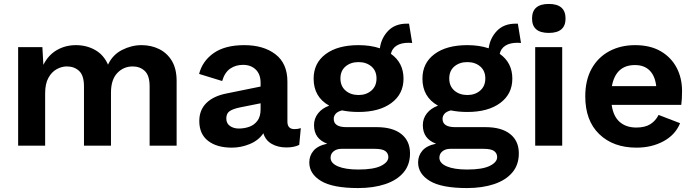

<svg xmlns="http://www.w3.org/2000/svg" viewBox="-20 -739 3524 974"><path d="M72 0V-500H195L200 -410Q225 -460 268.5 -485Q312 -510 365 -510Q419 -510 462.5 -485.5Q506 -461 528 -411Q551 -461 599 -485.5Q647 -510 698 -510Q747 -510 787.5 -490Q828 -470 852 -430Q876 -390 876 -328V0H739V-301Q739 -356 714.5 -379Q690 -402 653 -402Q607 -402 575 -368.5Q543 -335 543 -269V0H406V-301Q406 -356 381.5 -379Q357 -402 319 -402Q293 -402 267.5 -388Q242 -374 225.5 -344Q209 -314 209 -265V0Z M1302 -319Q1302 -362 1277.5 -386Q1253 -410 1213 -410Q1176 -410 1148 -391Q1120 -372 1107 -328L990 -364Q1007 -430 1064.5 -470Q1122 -510 1219 -510Q1317 -510 1377.5 -463.5Q1438 -417 1438 -325V-122Q1438 -84 1474 -84Q1491 -84 1506 -89L1498 -4Q1472 9 1433 9Q1390 9 1358.5 -9Q1327 -27 1316 -63Q1292 -27 1247.5 -8.5Q1203 10 1156 10Q1080 10 1035.5 -24.5Q991 -59 991 -125Q991 -181 1027 -216.5Q1063 -252 1130 -265L1302 -300ZM1128 -138Q1128 -113 1146.5 -100Q1165 -87 1191 -87Q1220 -87 1245 -96Q1270 -105 1286 -126.5Q1302 -148 1302 -184V-215L1197 -194Q1163 -187 1145.5 -175.5Q1128 -164 1128 -138Z M1891 -94Q1972 -94 2016 -59Q2060 -24 2060 39Q2060 97 2027 136Q1994 175 1934.5 195Q1875 215 1797 215Q1668 215 1608.5 179Q1549 143 1549 85Q1549 51 1570.5 25.5Q1592 0 1640 -10Q1573 -35 1573 -104Q1573 -138 1593.5 -164Q1614 -190 1650 -203Q1571 -247 1571 -340Q1571 -419 1632 -464.5Q1693 -510 1799 -510Q1859 -510 1907 -494Q1914 -546 1949 -582.5Q1984 -619 2044 -619Q2046 -619 2049 -619Q2052 -619 2055 -619L2071 -521Q2063 -522 2053 -522Q2015 -522 1992 -507.5Q1969 -493 1963 -466Q2027 -421 2027 -340Q2027 -262 1965.5 -216.5Q1904 -171 1799 -171Q1753 -171 1715 -179Q1692 -173 1682.5 -161.5Q1673 -150 1673 -136Q1673 -94 1737 -94ZM1799 -424Q1759 -424 1733 -402Q1707 -380 1707 -341Q1707 -302 1733 -279.5Q1759 -257 1799 -257Q1838 -257 1864 -279.5Q1890 -302 1890 -341Q1890 -380 1864 -402Q1838 -424 1799 -424ZM1798 121Q1875 121 1912.5 102.5Q1950 84 1950 58Q1950 39 1935 27.5Q1920 16 1881 16H1712Q1688 16 1672.5 28.5Q1657 41 1657 61Q1657 89 1694.5 105Q1732 121 1798 121Z M2443 -94Q2524 -94 2568 -59Q2612 -24 2612 39Q2612 97 2579 136Q2546 175 2486.5 195Q2427 215 2349 215Q2220 215 2160.5 179Q2101 143 2101 85Q2101 51 2122.5 25.5Q2144 0 2192 -10Q2125 -35 2125 -104Q2125 -138 2145.5 -164Q2166 -190 2202 -203Q2123 -247 2123 -340Q2123 -419 2184 -464.5Q2245 -510 2351 -510Q2411 -510 2459 -494Q2466 -546 2501 -582.5Q2536 -619 2596 -619Q2598 -619 2601 -619Q2604 -619 2607 -619L2623 -521Q2615 -522 2605 -522Q2567 -522 2544 -507.5Q2521 -493 2515 -466Q2579 -421 2579 -340Q2579 -262 2517.5 -216.5Q2456 -171 2351 -171Q2305 -171 2267 -179Q2244 -173 2234.5 -161.5Q2225 -150 2225 -136Q2225 -94 2289 -94ZM2351 -424Q2311 -424 2285 -402Q2259 -380 2259 -341Q2259 -302 2285 -279.5Q2311 -257 2351 -257Q2390 -257 2416 -279.5Q2442 -302 2442 -341Q2442 -380 2416 -402Q2390 -424 2351 -424ZM2350 121Q2427 121 2464.5 102.5Q2502 84 2502 58Q2502 39 2487 27.5Q2472 16 2433 16H2264Q2240 16 2224.5 28.5Q2209 41 2209 61Q2209 89 2246.5 105Q2284 121 2350 121Z M2764 -572Q2679 -572 2679 -645Q2679 -719 2764 -719Q2849 -719 2849 -645Q2849 -572 2764 -572ZM2832 -500V0H2695V-500Z M3209 10Q3091 10 3020 -58.5Q2949 -127 2949 -250Q2949 -332 2981 -390Q3013 -448 3070.5 -479Q3128 -510 3202 -510Q3278 -510 3331 -479.5Q3384 -449 3412 -396.5Q3440 -344 3440 -277Q3440 -257 3439 -239Q3438 -221 3436 -207H3083Q3091 -149 3123.5 -120.5Q3156 -92 3208 -92Q3252 -92 3279 -109Q3306 -126 3321 -156L3430 -114Q3406 -55 3346 -22.5Q3286 10 3209 10ZM3201 -409Q3104 -409 3084 -302H3309Q3303 -354 3275.5 -381.5Q3248 -409 3201 -409Z"/></svg>

Font: Work Sans SemiBold
Style: Regular
Weight: 600
Designer: Wei Huang
Foundry: Wei Huang
Version: Version 2.010; ttfautohint (v1.8.3)